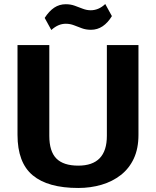

<svg xmlns="http://www.w3.org/2000/svg" viewBox="-20 -924 776 954"><path d="M369 10Q218 10 142.5 -53Q67 -116 67 -254V-700H225V-249Q225 -172 260 -136.5Q295 -101 369 -101Q511 -101 511 -249V-700H668V-254Q668 -186 645 -136.5Q622 -87 580.5 -54.5Q539 -22 484.5 -6Q430 10 369 10ZM202 -835Q224 -869 249.5 -886Q275 -903 307 -903Q331 -903 351.5 -895.5Q372 -888 391.5 -880.5Q411 -873 431 -873Q450 -873 468 -880.5Q486 -888 503 -904L536 -844Q516 -811 490 -793.5Q464 -776 432 -776Q407 -776 387 -783.5Q367 -791 347.5 -798.5Q328 -806 307 -806Q288 -806 270.5 -798.5Q253 -791 235 -775Z"/></svg>

Font: Pathway Extreme 28pt
Style: Bold
Weight: 700
Designer: Eduardo Rodriguez Tunni
Foundry: Eduardo Rodriguez Tunni
Version: Version 1.001;gftools[0.9.26]